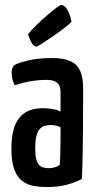

<svg xmlns="http://www.w3.org/2000/svg" viewBox="-20 -744 389 774"><path d="M169 10Q141 10 115.5 5.5Q90 1 69.5 -14.5Q49 -30 37.5 -61Q26 -92 26 -143Q26 -195 36.5 -227.5Q47 -260 65.5 -277.5Q84 -295 106.5 -301.5Q129 -308 153 -308Q168 -308 189 -305Q210 -302 224 -294Q224 -294 224 -307Q224 -320 224 -338Q224 -356 224 -370Q224 -390 218 -401Q212 -412 199.5 -417Q187 -422 168 -422Q133 -422 98 -415.5Q63 -409 40 -400Q32 -414 29.5 -428Q27 -442 27 -452Q27 -460 30 -469Q33 -478 39 -482Q52 -490 92.5 -500Q133 -510 191 -510Q257 -510 286 -483Q315 -456 315 -388V-337Q315 -280 314.5 -221.5Q314 -163 313 -112Q312 -61 310 -23Q288 -10 252 0Q216 10 169 10ZM176 -66Q190 -66 202.5 -70Q215 -74 221 -80Q222 -95 223 -121Q224 -147 224 -176.5Q224 -206 224 -231Q215 -236 204 -238Q193 -240 184 -240Q171 -240 159.5 -236.5Q148 -233 139.5 -223Q131 -213 126.5 -194.5Q122 -176 122 -146Q122 -121 125.5 -105.5Q129 -90 136 -81Q143 -72 153.5 -69Q164 -66 176 -66ZM128 -556Q117 -556 109 -569Q101 -582 97 -594Q93 -606 93 -606Q109 -626 130 -646Q151 -666 172 -684Q193 -702 208 -713Q223 -724 226 -724Q242 -724 253.5 -701Q265 -678 268 -656Q261 -648 242.5 -633.5Q224 -619 201 -603Q178 -587 158 -574Q138 -561 128 -556Z"/></svg>

Font: Yanone Kaffeesatz ExtraLight Medium
Style: Regular
Weight: 500
Version: Version 2.003